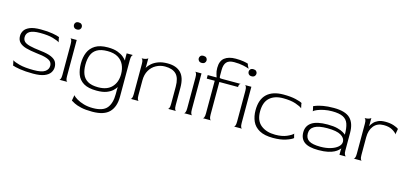

<svg xmlns="http://www.w3.org/2000/svg" viewBox="-76 -1285 4457 2094"><g transform="rotate(15 2152.5 -238.0)"><path d="M284 10Q196 10 134.5 0Q73 -10 50 -20V-30L40 -76Q58 -61 119 -45Q180 -29 280 -29Q371 -29 407.5 -54.5Q444 -80 444 -120Q444 -144 430.5 -162.5Q417 -181 377.5 -194.5Q338 -208 259 -216Q193 -224 144 -237.5Q95 -251 68 -278Q41 -305 41 -351Q41 -383 58.5 -412Q76 -441 120 -459.5Q164 -478 243 -478Q322 -478 378 -468Q434 -458 456 -448V-438L466 -392Q447 -407 391 -423Q335 -439 246 -439Q164 -439 128.5 -416.5Q93 -394 93 -352Q93 -322 111.5 -303Q130 -284 175 -272.5Q220 -261 299 -252Q380 -243 422.5 -224Q465 -205 480 -178.5Q495 -152 495 -119Q495 -85 475 -55.5Q455 -26 409 -8Q363 10 284 10Z M622 -579Q601 -579 589.5 -591Q578 -603 578 -619Q578 -636 589 -647.5Q600 -659 622 -659Q644 -659 655.5 -647.5Q667 -636 667 -619Q667 -603 655.5 -591Q644 -579 622 -579ZM578 0Q585 0 591.5 -14Q598 -28 598 -60V-408Q598 -440 591.5 -453.5Q585 -467 578 -468H650V-60Q650 -28 656.5 -14Q663 0 670 0Z M1015 244Q938 244 888 232.5Q838 221 810 206.5Q782 192 770 184L780 129V120Q796 138 828.5 157.5Q861 177 907.5 190.5Q954 204 1011 204Q1125 204 1169.5 149.5Q1214 95 1214 -8V-66L1216 -84L1214 -86Q1203 -68 1179 -45.5Q1155 -23 1112.5 -6.5Q1070 10 1001 10Q906 10 853.5 -22Q801 -54 780.5 -109Q760 -164 760 -233Q760 -303 783 -358Q806 -413 858.5 -445.5Q911 -478 1001 -478Q1069 -478 1113 -461Q1157 -444 1181 -423Q1205 -402 1214 -389L1216 -390L1214 -409V-468H1286Q1279 -467 1272.5 -453Q1266 -439 1266 -406V7Q1266 122 1206.5 183Q1147 244 1015 244ZM1008 -30Q1109 -30 1161.5 -85.5Q1214 -141 1214 -233Q1214 -292 1192 -338.5Q1170 -385 1124.5 -411.5Q1079 -438 1008 -438Q932 -438 889 -412Q846 -386 828.5 -340Q811 -294 811 -232Q811 -173 828.5 -127.5Q846 -82 889 -56Q932 -30 1008 -30Z M1384 0Q1391 0 1397.5 -14Q1404 -28 1404 -60V-398Q1404 -430 1397.5 -443.5Q1391 -457 1384 -458Q1416 -458 1434 -464.5Q1452 -471 1456 -478V-386L1454 -373L1456 -371Q1471 -396 1499 -420.5Q1527 -445 1570.5 -461.5Q1614 -478 1675 -478Q1774 -478 1825.5 -425Q1877 -372 1877 -259V-60Q1877 -28 1883.5 -14Q1890 0 1897 0H1805Q1812 0 1818.5 -14Q1825 -28 1825 -60V-256Q1825 -354 1783 -396Q1741 -438 1657 -438Q1603 -438 1557 -413Q1511 -388 1483.5 -341Q1456 -294 1456 -227V-60Q1456 -28 1462.5 -14Q1469 0 1476 0Z M2031 -579Q2010 -579 1998.5 -591Q1987 -603 1987 -619Q1987 -636 1998 -647.5Q2009 -659 2031 -659Q2053 -659 2064.5 -647.5Q2076 -636 2076 -619Q2076 -603 2064.5 -591Q2053 -579 2031 -579ZM1987 0Q1994 0 2000.5 -14Q2007 -28 2007 -60V-408Q2007 -440 2000.5 -453.5Q1994 -467 1987 -468H2059V-60Q2059 -28 2065.5 -14Q2072 0 2079 0Z M2199 0Q2206 0 2212.5 -14Q2219 -28 2219 -60V-428H2129V-468H2228L2229 -470Q2228 -474 2218.5 -503Q2209 -532 2209 -571Q2209 -650 2254 -685Q2299 -720 2379 -720Q2430 -720 2468 -713.5Q2506 -707 2522 -700V-689L2542 -650Q2522 -659 2476.5 -669Q2431 -679 2372 -679Q2312 -679 2286.5 -649.5Q2261 -620 2261 -560V-498Q2261 -476 2265 -472Q2269 -468 2292 -468H2502Q2495 -467 2488.5 -458Q2482 -449 2482 -428H2271V-60Q2271 -28 2277.5 -14Q2284 0 2291 0Z M2594 -579Q2573 -579 2561.5 -591Q2550 -603 2550 -619Q2550 -636 2561 -647.5Q2572 -659 2594 -659Q2616 -659 2627.5 -647.5Q2639 -636 2639 -619Q2639 -603 2627.5 -591Q2616 -579 2594 -579ZM2550 0Q2557 0 2563.5 -14Q2570 -28 2570 -60V-408Q2570 -440 2563.5 -453.5Q2557 -467 2550 -468H2622V-60Q2622 -28 2628.5 -14Q2635 0 2642 0Z M2993 10Q2896 10 2838.5 -22Q2781 -54 2756.5 -109Q2732 -164 2732 -233Q2732 -355 2796.5 -416Q2861 -477 2983 -477Q3066 -477 3121.5 -464Q3177 -451 3197 -438V-428L3207 -381Q3188 -399 3132 -418Q3076 -437 2990 -437Q2893 -437 2838 -387Q2783 -337 2783 -232Q2783 -129 2845 -79.5Q2907 -30 3007 -30Q3084 -30 3136 -52.5Q3188 -75 3207 -96V-86L3217 -48Q3195 -29 3136 -9.5Q3077 10 2993 10Z M3505 10Q3396 10 3346.5 -26.5Q3297 -63 3297 -136Q3297 -208 3354 -247Q3411 -286 3533 -286Q3602 -286 3645 -274.5Q3688 -263 3711 -249Q3734 -235 3742 -227Q3742 -302 3726 -348.5Q3710 -395 3667 -416.5Q3624 -438 3543 -438Q3497 -438 3454.5 -429.5Q3412 -421 3380.5 -408Q3349 -395 3337 -383V-393L3327 -438Q3332 -441 3358 -450.5Q3384 -460 3432.5 -469Q3481 -478 3551 -478Q3681 -478 3736.5 -424.5Q3792 -371 3792 -260V-60Q3792 -32 3798.5 -19.5Q3805 -7 3812 0H3742V-51L3744 -70L3742 -71Q3736 -64 3722 -50.5Q3708 -37 3681.5 -23Q3655 -9 3612.5 0.5Q3570 10 3505 10ZM3518 -31Q3580 -31 3630.5 -46Q3681 -61 3711.5 -87.5Q3742 -114 3742 -147Q3742 -189 3694 -217.5Q3646 -246 3539 -246Q3348 -246 3348 -136Q3348 -81 3388 -56Q3428 -31 3518 -31Z M3902 0Q3909 0 3915.5 -14Q3922 -28 3922 -60V-398Q3922 -430 3915.5 -443.5Q3909 -457 3902 -458Q3933 -458 3951 -464.5Q3969 -471 3974 -478V-407L3972 -390L3974 -388Q3985 -407 4003 -428Q4021 -449 4053 -463.5Q4085 -478 4134 -478Q4188 -478 4228.5 -464.5Q4269 -451 4285 -437L4275 -383V-373Q4262 -394 4224 -416Q4186 -438 4126 -438Q4053 -438 4013.5 -389Q3974 -340 3974 -260V-60Q3974 -28 3980.5 -14Q3987 0 3994 0Z"/></g></svg>

Font: Red Rose Light
Style: Regular
Weight: 300
Designer: Jaikishan Patel
Version: Version 1.001; ttfautohint (v1.8.3)